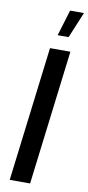

<svg xmlns="http://www.w3.org/2000/svg" viewBox="-100 -945 453 983"><g transform="rotate(10 126.5 -453.5)"><path d="M133 0H27L113 -700H219ZM140 -772 181 -907H253L197 -772Z"/></g></svg>

Font: Kulim Park SemiBold
Style: Italic
Weight: 600
Italic angle: -8°
Designer: Noponies / Dale Sattler
Foundry: Noponies
Version: Version 1.000; ttfautohint (v1.8.3)